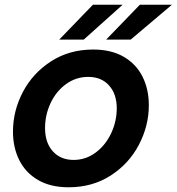

<svg xmlns="http://www.w3.org/2000/svg" viewBox="-20 -783 749 814"><path d="M35 -225Q35 -313 77 -393Q119 -473 196.5 -523Q274 -573 375 -573Q452 -573 505 -542Q558 -511 584.5 -457.5Q611 -404 611 -337Q611 -250 569 -169.5Q527 -89 449.5 -39Q372 11 271 11Q194 11 141 -20Q88 -51 61.5 -104.5Q35 -158 35 -225ZM475 -324Q475 -384 442.5 -420.5Q410 -457 354 -457Q302 -457 260 -426.5Q218 -396 194.5 -346Q171 -296 171 -240Q171 -178 204 -141.5Q237 -105 292 -105Q344 -105 386 -136.5Q428 -168 451.5 -218.5Q475 -269 475 -324ZM335 -615H231L374 -763H500ZM534 -615H430L573 -763H709Z"/></svg>

Font: Open Sauce Sans
Style: Bold Italic
Weight: 700
Italic angle: -10°
Designer: Alfredo Marco Pradil
Foundry: Creative Sauce Fz LLC
Version: Version 1.477